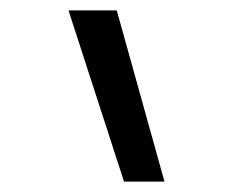

<svg xmlns="http://www.w3.org/2000/svg" viewBox="-20 -792 457 370"><path d="M219 -442 112 -772H205L297 -442Z"/></svg>

Font: Huly
Style: Regular
Weight: 400
Designer: Belleve Invis
Foundry: Belleve Invis
Version: Version 33.2.5; ttfautohint (v1.8.4)